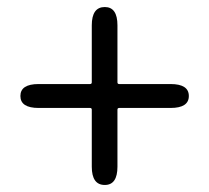

<svg xmlns="http://www.w3.org/2000/svg" viewBox="-20 -642 595 546"><path d="M278 -116Q241 -116 241 -168V-330Q241 -335 236 -335H90Q38 -335 38 -369Q38 -403 90 -403H236Q241 -403 241 -408V-570Q241 -622 278 -622Q314 -622 314 -570V-408Q314 -403 319 -403H465Q517 -403 517 -369Q517 -335 465 -335H319Q314 -335 314 -330V-168Q314 -116 278 -116Z"/></svg>

Font: Resource Han Rounded HK
Style: Regular
Weight: 400
Designer: Cyano Hao (round all glyphs); Ryoko NISHIZUKA  (kana, bopomofo & ideographs); Paul D. Hunt (Latin, Greek & Cyrillic); Sa
Foundry: Cyano Hao
Version: 0.990